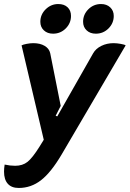

<svg xmlns="http://www.w3.org/2000/svg" viewBox="-29 -723 643 952"><path d="M-9 128Q-9 113 -6 93Q21 99 46 99Q83 99 107.5 79.5Q132 60 167 4L188 -30L78 -498Q85 -502 103 -505.5Q121 -509 136 -509Q170 -509 192.5 -495.5Q215 -482 220 -459L272 -198L247 -149L255 -146L433 -459Q446 -482 473.5 -495.5Q501 -509 534 -509Q550 -509 569.5 -505.5Q589 -502 594 -498L276 44Q224 132 174.5 170.5Q125 209 64 209Q28 209 9.5 188Q-9 167 -9 128ZM171 -615Q171 -651 197.5 -677Q224 -703 260 -703Q289 -703 306 -687Q323 -671 323 -644Q323 -608 297 -582Q271 -556 234 -556Q206 -556 188.5 -572.5Q171 -589 171 -615ZM383 -615Q383 -651 409 -677Q435 -703 472 -703Q500 -703 517.5 -686.5Q535 -670 535 -644Q535 -608 509 -582Q483 -556 446 -556Q418 -556 400.5 -572.5Q383 -589 383 -615Z"/></svg>

Font: K2D ExtraBold
Style: Italic
Weight: 800
Italic angle: -10°
Designer: Katatrad Aksorn Co.,Ltd.
Foundry: Cadson Demak Co.,Ltd.
Version: Version 1.000; ttfautohint (v1.6)